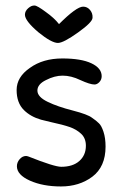

<svg xmlns="http://www.w3.org/2000/svg" viewBox="-20 -674 440 693"><path d="M193 -587Q176 -609 145 -631Q114 -654 105 -654Q94 -655 82 -644.5Q70 -634 70 -621Q70 -599 118 -558Q166 -519 189 -519Q209 -519 262 -557Q314 -594 314 -610Q315 -626 305 -638Q295 -650 280 -650Q256 -650 193 -587ZM205 -463Q135 -463 88 -429Q40 -396 40 -349Q40 -303 66 -277Q90 -253 128 -242L165 -233Q207 -224 231.5 -215.5Q256 -207 273 -191Q290 -175 290 -148Q290 -114 266.5 -93Q243 -72 201 -72Q176 -72 83 -109Q77 -111 74 -111Q61 -111 51 -99.5Q41 -88 41 -74Q41 -43 88 -22Q135 -1 200 -1Q266 -1 313 -36Q361 -72 361 -145Q361 -176 353.5 -198.5Q346 -221 337 -229Q327 -239 312 -249Q297 -261 243 -275Q188 -289 153 -306Q115 -324 115 -347Q115 -370 146 -385Q177 -401 206 -401Q237 -401 270 -385Q305 -369 321 -369Q330 -369 338 -377Q347 -386 347 -399Q347 -428 310 -445.5Q273 -463 205 -463Z"/></svg>

Font: Patrick Hand SC
Style: Regular
Weight: 400
Designer: Patrick Wagesreiter
Foundry: Patrick Wagesreiter
Version: Version 2.001; ttfautohint (v1.8.2)